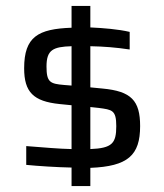

<svg xmlns="http://www.w3.org/2000/svg" viewBox="-20 -614 549 644"><path d="M450 -191C450 -277 420 -308 324 -317L283 -321V-459C329 -458 368 -455 415 -448V-507C377 -516 326 -520 283 -522V-594H220V-521C108 -517 61 -491 61 -385C61 -305 92 -274 180 -265L220 -261V-114C175 -115 134 -119 68 -124V-61C108 -57 170 -53 220 -52V10H283V-51C409 -56 450 -93 450 -191ZM195 -329C148 -333 136 -338 136 -391C136 -447 158 -457 220 -459V-327ZM283 -114V-255L311 -252C356 -246 370 -245 370 -191C370 -133 356 -117 283 -114Z"/></svg>

Font: Saira UNSAM SC
Style: Regular
Weight: 400
Designer: Hector Gatti with collaboration of the Omnibus-Type team
Foundry: Omnibus-Type
Version: Version 1.072;PS 001.072;hotconv 1.0.88;makeotf.lib2.5.64775